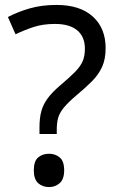

<svg xmlns="http://www.w3.org/2000/svg" viewBox="-20 -744 474 778"><path d="M140 -228Q140 -266 147.5 -293.5Q155 -321 173.5 -346Q192 -371 224 -398Q263 -431 284.5 -453Q306 -475 315 -496Q324 -517 324 -547Q324 -595 293 -621Q262 -647 203 -647Q154 -647 116 -634.5Q78 -622 43 -605L12 -675Q52 -696 100.5 -710Q149 -724 209 -724Q304 -724 356 -677Q408 -630 408 -549Q408 -504 393.5 -472.5Q379 -441 352.5 -414.5Q326 -388 290 -358Q257 -330 239.5 -309Q222 -288 216 -267.5Q210 -247 210 -218V-201H140ZM117 -54Q117 -91 134.5 -106Q152 -121 179 -121Q204 -121 222 -106Q240 -91 240 -54Q240 -18 222 -2Q204 14 179 14Q152 14 134.5 -2Q117 -18 117 -54Z"/></svg>

Font: hexuguzrati05
Style: Book
Weight: 400
Designer: Jelle Bosma - Monotype Design Team, Universal Thirst
Foundry: Monotype Imaging Inc.
Version: Version 2.106